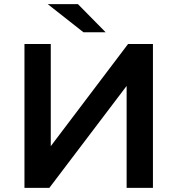

<svg xmlns="http://www.w3.org/2000/svg" viewBox="-20 -914 862 934"><path d="M99 -700H227V-203L603 -700H724V0H596V-496L220 0H99ZM212 -894H359L494 -757H386Z"/></svg>

Font: CMG Sans SemiBold
Style: Regular
Weight: 600
Designer: Julieta Ulanovsky
Foundry: Julieta Ulanovsky
Version: Version 7.200